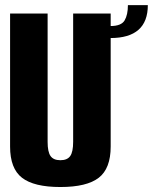

<svg xmlns="http://www.w3.org/2000/svg" viewBox="-20 -728 599 752"><path d="M216.5 4.5Q113 4.5 66.2 -31.8Q19.5 -68 19.5 -154V-675H166.5V-172.5Q166.5 -133 178 -116.8Q189.5 -100.5 216.5 -100.5Q243.5 -100.5 255 -116.8Q266.5 -133 266.5 -172.5V-675H413.5V-154Q413.5 -68 366.8 -31.8Q320 4.5 216.5 4.5ZM412.5 -626Q455 -626 468 -648Q481 -670 481 -708H559Q559 -579 412.5 -579Z"/></svg>

Font: Anybody Condensed Regular
Style: Bold
Weight: 700
Width: 3
Designer: Tyler Finck
Foundry: Etcetera Type Company
Version: Version 1.010; ttfautohint (v1.8.3) -l 8 -r 50 -G 200 -x 14 